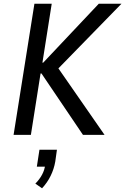

<svg xmlns="http://www.w3.org/2000/svg" viewBox="-20 -725 673 1032"><path d="M53 0 165 -705H258L208 -388H212L511 -705H633L274 -337L272 -389L542 0H426L203 -330H198L146 0ZM206 287 170 262Q192 240 206 214Q220 188 223 160L234 171H178L192 80H286L277 144Q270 184 252 220.5Q234 257 206 287Z"/></svg>

Font: Nunito Sans 7pt Condensed Medium
Style: Italic
Weight: 500
Width: 3
Italic angle: -9°
Designer: Vernon Adams
Foundry: Vernon Adams
Version: Version 3.101;gftools[0.9.27]